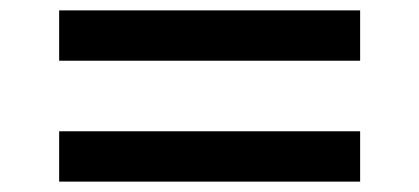

<svg xmlns="http://www.w3.org/2000/svg" viewBox="-20 -475 808 370"><path d="M94 -358V-455H674V-358ZM94 -125V-222H674V-125Z"/></svg>

Font: M PLUS 2 Medium
Style: Regular
Weight: 500
Designer: Coji Morishita
Foundry: UNDERFOREST DESIGN
Version: Version 1.001